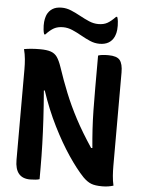

<svg xmlns="http://www.w3.org/2000/svg" viewBox="-62 -993 774 1051"><g transform="rotate(5 325.0 -467.5)"><path d="M195 1Q187 4 172 5.5Q157 7 143 7Q60 7 60 -93V-591Q60 -620 57.5 -647Q55 -674 48 -701Q87 -708 135 -708Q173 -708 195 -700.5Q217 -693 230 -674.5Q243 -656 255 -621Q279 -549 306 -482Q333 -415 370 -345Q407 -275 461 -194H468Q463 -247 460 -296Q457 -345 456 -399.5Q455 -454 455 -522V-701Q472 -708 511 -708Q558 -708 574.5 -687.5Q591 -667 591 -620V-107Q591 -80 593 -52.5Q595 -25 601 1Q588 5 573 7.5Q558 10 539 10Q501 10 479 1.5Q457 -7 434 -30Q394 -72 348.5 -139.5Q303 -207 259 -295Q215 -383 181 -485H176Q183 -400 187 -328.5Q191 -257 193 -192Q195 -127 195 -61ZM441 -873Q470 -873 490 -884Q510 -895 535 -921H541Q545 -911 546.5 -897.5Q548 -884 548 -873Q548 -848 544.5 -834.5Q541 -821 537 -812Q515 -766 457 -766Q430 -766 404.5 -777Q379 -788 353.5 -802.5Q328 -817 302.5 -828Q277 -839 251 -839Q222 -839 201.5 -828Q181 -817 157 -791H151Q147 -802 145.5 -815.5Q144 -829 144 -839Q144 -861 147 -874.5Q150 -888 154 -898Q164 -920 183.5 -932.5Q203 -945 234 -945Q261 -945 287 -934Q313 -923 338.5 -909Q364 -895 389.5 -884Q415 -873 441 -873Z"/></g></svg>

Font: Recursive Sn Csl St
Style: Bold
Weight: 700
Version: Version 1.079;hotconv 1.0.112;makeotfexe 2.5.65598; ttfautoh